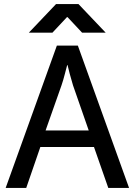

<svg xmlns="http://www.w3.org/2000/svg" viewBox="-20 -932 668 952"><path d="M180 -203 110 0H8L262 -706H366L620 0H517L446 -203ZM285 -509 206 -285H420L342 -509Q335 -532 326 -565Q317 -598 315 -609H313Q310 -598 301.5 -565Q293 -532 285 -509ZM258 -912H369L504 -770H387L315 -847H312L240 -770H123Z"/></svg>

Font: Museo Sans Medium
Style: Regular
Weight: 500
Designer: Jos Buivenga
Foundry: Jos Buivenga & Rosetta Type Foundry (extension, remastering)
Version: Version 3.600;PS 1.000;hotconv 1.0.88;makeotf.lib2.5.647800;